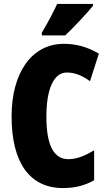

<svg xmlns="http://www.w3.org/2000/svg" viewBox="-20 -947 547 977"><path d="M453 -917V-927H271C250 -883 225 -834 193 -781V-767H312C362 -814 425 -883 453 -917ZM320 -578C363 -578 400 -561 438 -534L483 -674C426 -708 368 -724 305 -724C140 -724 39 -575 39 -355C39 -119 131 10 301 10C360 10 413 -3 459 -30V-182C416 -157 374 -137 328 -137C253 -137 216 -209 216 -354C216 -493 253 -578 320 -578Z"/></svg>

Font: Noto Sans Lao ExtraCondensed Black
Style: Regular
Weight: 900
Width: 2
Designer: Monotype Design Team
Foundry: Monotype Imaging Inc.
Version: Version 2.003